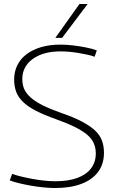

<svg xmlns="http://www.w3.org/2000/svg" viewBox="-20 -934 581 964"><path d="M466 -681 455 -649Q440 -655 418.5 -659.5Q397 -664 374 -668Q351 -672 327.5 -674Q304 -676 284 -676Q197 -676 144.5 -638Q92 -600 92 -537Q92 -508 102 -486Q112 -464 134.5 -444Q157 -424 195 -405Q233 -386 290 -366Q351 -345 391.5 -323.5Q432 -302 456.5 -279.5Q481 -257 491.5 -229Q502 -201 502 -167Q502 -111 473 -71.5Q444 -32 389 -11Q334 10 257 10Q231 10 200 7Q169 4 137 -1.5Q105 -7 76.5 -14Q48 -21 29 -28L41 -61Q60 -54 87 -47.5Q114 -41 144 -35.5Q174 -30 203.5 -27Q233 -24 258 -24Q323 -24 368 -40.5Q413 -57 437 -88.5Q461 -120 461 -164Q461 -192 450.5 -215.5Q440 -239 416.5 -258.5Q393 -278 354.5 -297Q316 -316 260 -336Q201 -357 161 -377.5Q121 -398 96.5 -421.5Q72 -445 61.5 -472.5Q51 -500 51 -535Q51 -574 67 -606.5Q83 -639 113.5 -662Q144 -685 187 -697.5Q230 -710 284 -710Q313 -710 347 -706Q381 -702 413 -695.5Q445 -689 466 -681ZM258 -744 379 -914H420L292 -744Z"/></svg>

Font: Georama ExtraCondensed Thin ExtraLight
Style: Regular
Weight: 250
Version: Version 1.001